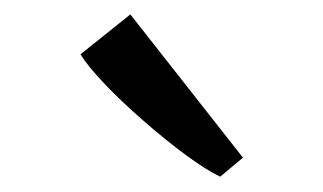

<svg xmlns="http://www.w3.org/2000/svg" viewBox="-20 -882 438 260"><path d="M277.5 -643Q259 -652 231.5 -672.2Q204 -692.5 174.8 -718Q145.5 -743.5 122.2 -767.8Q99 -792 89 -808.5L156.5 -862.5L309 -668.5L278.5 -643Z"/></svg>

Font: Merriweather 28pt Light
Style: Regular
Weight: 300
Version: Version 2.100